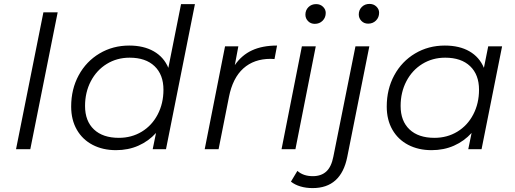

<svg xmlns="http://www.w3.org/2000/svg" viewBox="-20 -763 2634 982"><path d="M202 -700H275L135 0H62Z M977 -742 829 0H761L778 -83Q740 -41 688 -18Q636 5 573 5Q506 5 454 -22Q402 -49 373 -99.5Q344 -150 344 -218Q344 -307 382.5 -378Q421 -449 489 -489.5Q557 -530 641 -530Q715 -530 766.5 -500.5Q818 -471 841 -416L906 -742ZM816 -304Q816 -381 770.5 -424.5Q725 -468 643 -468Q578 -468 526 -436Q474 -404 444.5 -347.5Q415 -291 415 -221Q415 -144 460.5 -101Q506 -58 588 -58Q653 -58 705 -89.5Q757 -121 786.5 -177.5Q816 -234 816 -304Z M1397 -530 1384 -461 1364 -462Q1279 -462 1224.5 -413Q1170 -364 1151 -267L1098 0H1027L1131 -526H1199L1181 -430Q1216 -481 1269 -505.5Q1322 -530 1397 -530Z M1524 -526H1595L1491 0H1420ZM1542 -688Q1542 -711 1557.5 -726.5Q1573 -742 1597 -742Q1618 -742 1632 -728.5Q1646 -715 1646 -697Q1646 -673 1630 -657Q1614 -641 1590 -641Q1569 -641 1555.5 -655Q1542 -669 1542 -688Z M1468 166 1501 111Q1531 138 1580 138Q1623 138 1649 114Q1675 90 1685 38L1798 -526H1869L1756 40Q1724 199 1579 199Q1545 199 1516.5 190.5Q1488 182 1468 166ZM1815 -689Q1815 -712 1830.5 -727.5Q1846 -743 1870 -743Q1891 -743 1905 -729.5Q1919 -716 1919 -698Q1919 -674 1903 -658Q1887 -642 1863 -642Q1842 -642 1828.5 -656Q1815 -670 1815 -689Z M2548 -526 2443 0H2375L2392 -83Q2354 -41 2302 -18Q2250 5 2187 5Q2120 5 2068 -22Q2016 -49 1987 -99.5Q1958 -150 1958 -218Q1958 -307 1996.5 -378Q2035 -449 2103 -489.5Q2171 -530 2255 -530Q2330 -530 2381 -500.5Q2432 -471 2455 -416L2477 -526ZM2430 -304Q2430 -381 2384.5 -424.5Q2339 -468 2257 -468Q2192 -468 2140 -436Q2088 -404 2058.5 -347.5Q2029 -291 2029 -221Q2029 -144 2074.5 -101Q2120 -58 2202 -58Q2267 -58 2319 -89.5Q2371 -121 2400.5 -177.5Q2430 -234 2430 -304Z"/></svg>

Font: Idrija
Style: Italic
Weight: 400
Italic angle: -11.3°
Designer: Julieta Ulanovsky
Foundry: Julieta Ulanovsky
Version: Version 7.200